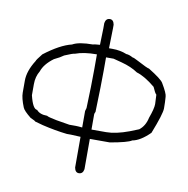

<svg xmlns="http://www.w3.org/2000/svg" viewBox="-77 -761 813 830"><g transform="rotate(10 329.5 -346.0)"><path d="M339.8 -685.5Q355.5 -685.5 359.4 -664.1V-648.4Q359.4 -620.1 357.4 -560.5H373Q407.2 -560.5 435.5 -548.8Q447.3 -548.8 464.8 -539.1Q470.2 -539.1 488.3 -529.3Q536.1 -503.9 543 -503.9Q600.6 -468.3 609.4 -453.1Q634.8 -410.6 634.8 -396.5Q636.7 -374.5 636.7 -345.7Q636.7 -321.3 601.6 -232.4Q560.1 -191.4 525.4 -185.5Q508.8 -173.8 431.6 -160.2H343.8V-27.3Q340.3 -5.9 322.3 -5.9Q306.6 -5.9 302.7 -27.3V-162.1Q273.4 -164.1 259.8 -164.1H242.2Q190.4 -169.9 132.8 -183.6L97.7 -193.4Q97.7 -195.8 76.2 -205.1Q43.9 -231 39.1 -244.1Q23.4 -282.7 23.4 -306.6V-359.4Q23.4 -401.9 54.7 -451.2Q54.7 -455.1 78.1 -484.4Q146 -536.6 197.3 -548.8Q224.6 -564.5 287.1 -564.5Q287.1 -566.4 316.4 -568.4Q318.4 -617.7 318.4 -640.6V-664.1Q321.8 -685.5 339.8 -685.5ZM64.5 -351.6V-302.7Q78.6 -244.1 97.7 -244.1Q112.3 -226.6 144.5 -226.6Q149.4 -222.2 187.5 -214.8L246.1 -205.1H273.4Q283.2 -205.1 302.7 -203.1V-275.4L306.6 -289.1Q310.5 -390.6 310.5 -460.9V-525.4Q252.9 -525.4 216.8 -511.7Q208.5 -511.7 171.9 -496.1Q157.7 -485.4 130.9 -472.7Q91.3 -443.4 80.1 -410.2Q64.5 -384.3 64.5 -351.6ZM351.6 -519.5V-460.9Q351.6 -400.9 347.7 -279.3Q343.8 -272.9 343.8 -267.6V-201.2H408.2Q450.2 -201.2 507.8 -222.7L546.9 -238.3Q572.3 -257.8 580.1 -294.9Q595.7 -337.4 595.7 -357.4Q593.8 -391.6 593.8 -398.4Q587.4 -403.3 576.2 -429.7Q530.3 -467.8 494.1 -478.5Q464.8 -498.5 421.9 -509.8L384.8 -519.5Z"/></g></svg>

Font: CEF Fonts CJK
Style: Regular
Weight: 400
Designer: PartyBoss (派对大魔王)
Version: Release 2.25